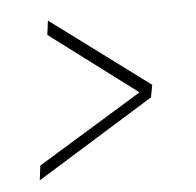

<svg xmlns="http://www.w3.org/2000/svg" viewBox="-36 -535 426 418"><g transform="rotate(-5 177.0 -326.5)"><path d="M35 -154 39 -186 268 -326 79 -468 83 -499 297 -340 292 -313Z"/></g></svg>

Font: Alumni Sans SC Thin
Style: Italic
Weight: 100
Italic angle: -8°
Designer: Robert E. Leuschke
Foundry: Robert E. Leuschke
Version: Version 1.016